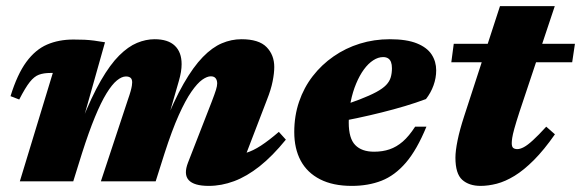

<svg xmlns="http://www.w3.org/2000/svg" viewBox="-20 -594 1904 629"><path d="M766.5 -38 733.5 -85.5Q761 -85.5 785 -92.8Q809 -100 835 -117Q861 -134 893.5 -162L916.5 -136.5Q872.5 -82.5 830.5 -49.2Q788.5 -16 747 -0.5Q705.5 15 664 15Q615.5 15 598.2 -4Q581 -23 596 -61.5L673.5 -260.5Q683.5 -286.5 687.5 -299.5Q691.5 -312.5 691.5 -320.5Q691.5 -331 686.5 -337.5Q681.5 -344 670.5 -344Q658.5 -344 642.5 -332.8Q626.5 -321.5 607 -293.5Q587.5 -265.5 565.5 -216.5Q543.5 -167.5 519 -91.5L490 0H310.5L399 -267.5Q405 -284.5 408 -295.5Q411 -306.5 412 -313.2Q413 -320 413 -324Q413 -334.5 407.8 -339Q402.5 -343.5 392.5 -343.5Q379 -343.5 363 -330.5Q347 -317.5 329 -288.2Q311 -259 291 -210.5Q271 -162 248.5 -91.5L220 0H45L153 -355Q151 -355 149.2 -355Q147.5 -355 145.5 -355Q123 -355 107.5 -349.2Q92 -343.5 77.5 -325.2Q63 -307 43 -268L14.5 -279Q36.5 -350.5 66.2 -391Q96 -431.5 134.2 -448Q172.5 -464.5 220.5 -464.5Q241 -464.5 256.8 -463.8Q272.5 -463 288.2 -461Q304 -459 324 -455.5L247.5 -184.5V-196Q280 -277.5 310.5 -330.2Q341 -383 370.5 -412.2Q400 -441.5 429 -453.5Q458 -465.5 486.5 -465.5Q530.5 -465.5 552.8 -444.2Q575 -423 575 -384Q575 -372 572.8 -358.2Q570.5 -344.5 566 -329L522.5 -178H515.5Q549.5 -264 581.5 -319.8Q613.5 -375.5 644.5 -407.2Q675.5 -439 706.8 -452.2Q738 -465.5 771 -465.5Q828 -465.5 853.2 -439.8Q878.5 -414 878.5 -374.5Q878.5 -354.5 873.2 -327.8Q868 -301 854.5 -267Z M1235 -407Q1219 -407 1202.8 -396.5Q1186.5 -386 1172.2 -366.5Q1158 -347 1146.8 -320.2Q1135.5 -293.5 1129 -261.2Q1122.5 -229 1122.5 -192.5Q1122.5 -140.5 1143.8 -118.8Q1165 -97 1205.5 -97Q1233.5 -97 1256.2 -104.8Q1279 -112.5 1299.5 -130.2Q1320 -148 1340 -179H1377Q1346 -103.5 1309.8 -61.2Q1273.5 -19 1230 -2Q1186.5 15 1132.5 15Q1071 15 1028.8 -6.5Q986.5 -28 965.2 -67.5Q944 -107 944 -161.5Q944 -214.5 959.8 -260.8Q975.5 -307 1004.5 -344.5Q1033.5 -382 1072.8 -409.2Q1112 -436.5 1158.8 -451Q1205.5 -465.5 1257 -465.5Q1312 -465.5 1345.5 -452Q1379 -438.5 1394 -415.5Q1409 -392.5 1409 -363.5Q1409 -338.5 1400.2 -314.2Q1391.5 -290 1375.5 -269.5Q1343.5 -257.5 1306.8 -246.5Q1270 -235.5 1231 -225.8Q1192 -216 1151.8 -207.5Q1111.5 -199 1073 -192L1075 -239Q1124 -255 1157.8 -268Q1191.5 -281 1212.8 -292.5Q1234 -304 1245 -315.5Q1256 -327 1260 -340.5Q1264 -354 1264 -370.5Q1264 -382.5 1261 -390.5Q1258 -398.5 1251.5 -402.8Q1245 -407 1235 -407Z M1458.5 -390 1466.5 -450.5H1863.5L1854.5 -390ZM1682 -228Q1670.5 -192.5 1665 -172.5Q1659.5 -152.5 1658 -142Q1656.5 -131.5 1656.5 -125Q1656.5 -113.5 1661.2 -109.5Q1666 -105.5 1675 -105.5Q1684 -105.5 1696.2 -112Q1708.5 -118.5 1726.2 -134.8Q1744 -151 1769.5 -179L1798 -154Q1762 -102.5 1729 -69.5Q1696 -36.5 1665.8 -18Q1635.5 0.5 1607.5 7.8Q1579.5 15 1554.5 15Q1516.5 15 1494.2 -5Q1472 -25 1472 -77.5Q1472 -99.5 1479 -134Q1486 -168.5 1500.5 -213L1618 -574H1797.5Z"/></svg>

Font: Newsreader 16pt 16pt ExtraBold
Style: Italic
Weight: 800
Italic angle: -17°
Version: Version 1.003